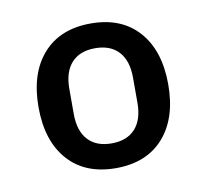

<svg xmlns="http://www.w3.org/2000/svg" viewBox="-52 -760 518 481"><g transform="rotate(-10 207.0 -520.0)"><path d="M328.5 -385Q285 -336 207 -336Q129 -336 85.5 -385Q42 -434 42 -520Q42 -606 85.5 -655Q129 -704 207 -704Q285 -704 328.5 -655Q372 -606 372 -520Q372 -434 328.5 -385ZM288 -488V-552Q288 -595 267 -618Q246 -641 207 -641Q168 -641 147 -618Q126 -595 126 -552V-488Q126 -445 147 -422Q168 -399 207 -399Q246 -399 267 -422Q288 -445 288 -488Z"/></g></svg>

Font: IBM Plex Sans Medm
Style: Regular
Weight: 500
Designer: Mike Abbink, Paul van der Laan, Pieter van Rosmalen
Foundry: Bold Monday
Version: Version 3.005